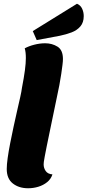

<svg xmlns="http://www.w3.org/2000/svg" viewBox="-20 -985 467 1025"><path d="M130 20Q81 20 48.5 -5.5Q16 -31 16 -83Q16 -106 21 -142Q26 -178 34.5 -221Q43 -264 52.5 -308.5Q62 -353 71.5 -394Q81 -435 88 -466.5Q95 -498 97 -515Q108 -572 113 -610Q118 -648 118 -675Q118 -691 116.5 -704Q115 -717 112 -727Q134 -739 163.5 -746.5Q193 -754 221 -754Q258 -754 287 -736Q316 -718 316 -670Q316 -658 313.5 -638Q311 -618 307 -590.5Q303 -563 297 -531Q291 -499 283 -463Q263 -366 250 -304Q237 -242 229.5 -204.5Q222 -167 218.5 -148Q215 -129 214 -121Q213 -113 213 -107Q213 -88 224 -72Q235 -56 260 -54Q252 -29 231.5 -12.5Q211 4 184.5 12Q158 20 130 20ZM176 -771 155 -819 391 -965Q410 -957 418.5 -938.5Q427 -920 427 -899Q427 -865 409 -844Q391 -823 362 -812Q333 -801 299 -794Z"/></svg>

Font: Sansita Swashed Light ExtraBold
Style: Regular
Weight: 800
Version: Version 1.003